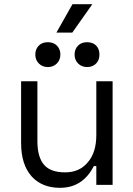

<svg xmlns="http://www.w3.org/2000/svg" viewBox="-20 -885 636 919"><path d="M441 -90H429Q376 14 267 14Q182 14 132 -40Q81 -97 81 -200V-496H159V-210Q159 -133 191 -96Q222 -60 292 -60Q361 -60 401 -109Q441 -156 441 -238V-496H519V0H441ZM440 -581Q423 -564 397 -564Q371 -564 354 -581Q337 -598 337 -624Q337 -650 354 -667Q370 -683 397 -683Q424 -683 440 -667Q456 -651 456 -624Q456 -597 440 -581ZM166 -667Q182 -683 209 -683Q236 -683 252 -667Q269 -650 269 -624Q269 -598 252 -581Q235 -564 209 -564Q183 -564 166 -581Q149 -598 149 -624Q149 -650 166 -667ZM326 -729H250L327 -865H422Z"/></svg>

Font: Rilu
Style: Regular
Weight: 500
Designer: Alí Sinisterra
Foundry: Alí Sinisterra
Version: 0.1